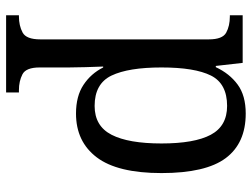

<svg xmlns="http://www.w3.org/2000/svg" viewBox="-118 -468 825 629"><g transform="rotate(90 294.5 -153.5)"><path d="M30 239V197H34Q64 197 86.5 185Q109 173 109 127V-425Q109 -470 87 -482Q65 -494 34 -494H30V-536H186L196 -448H200Q221 -493 257 -519.5Q293 -546 352 -546Q449 -546 498 -480.5Q547 -415 547 -270Q547 -126 495.5 -58Q444 10 352 10Q295 10 258 -14.5Q221 -39 201 -79H198Q199 -53 200 -21.5Q201 10 201 34V129Q201 174 223.5 185.5Q246 197 275 197H283V239ZM327 -51Q393 -51 421.5 -106.5Q450 -162 450 -270Q450 -378 421.5 -431.5Q393 -485 327 -485Q254 -485 227.5 -432Q201 -379 201 -270Q201 -162 227.5 -106.5Q254 -51 327 -51Z"/></g></svg>

Font: Noto Serif SemiCondensed
Style: Regular
Weight: 400
Width: 4
Designer: Monotype Design Team
Foundry: Monotype Imaging Inc.
Version: Version 2.013